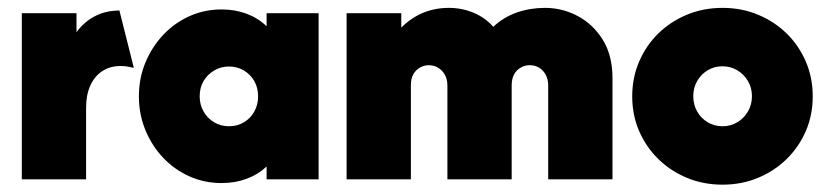

<svg xmlns="http://www.w3.org/2000/svg" viewBox="-20 -467 2157 500"><path d="M36.8 0V-432.6H179.2V-383.3Q200 -411.1 228.1 -425.3Q256.2 -439.6 291 -439.6L328.5 -290.3Q319.4 -292.4 311.1 -293.8Q302.8 -295.1 294.4 -295.1Q266.7 -295.1 246.5 -281.9Q226.4 -268.8 215.3 -244.4Q204.2 -220.1 204.2 -186.8V0Z M556.9 9.7Q512.5 9.7 473.6 -7.6Q434.7 -25 405.2 -55.9Q375.7 -86.8 358.7 -128.1Q341.7 -169.4 341.7 -216Q341.7 -263.2 358.7 -304.2Q375.7 -345.1 405.2 -376.4Q434.7 -407.6 473.6 -425Q512.5 -442.4 556.9 -442.4Q592.4 -442.4 622.2 -431.2Q652.1 -420.1 674.3 -398.6V-432.6H809.7V0H674.3V-33.3Q652.1 -12.5 622.2 -1.4Q592.4 9.7 556.9 9.7ZM576.4 -138.2Q597.9 -138.2 615.3 -148.6Q632.6 -159 642.4 -176.7Q652.1 -194.4 652.1 -216Q652.1 -238.2 642.4 -255.6Q632.6 -272.9 615.3 -283.3Q597.9 -293.8 576.4 -293.8Q554.9 -293.8 537.5 -283.3Q520.1 -272.9 510.1 -255.9Q500 -238.9 500 -216Q500 -194.4 510.1 -176.7Q520.1 -159 537.5 -148.6Q554.9 -138.2 576.4 -138.2Z M882.6 0V-432.6H1025V-395.1Q1050.7 -420.8 1081.9 -433.7Q1113.2 -446.5 1148.6 -446.5Q1182.6 -446.5 1212.8 -434Q1243.1 -421.5 1264.6 -397.2Q1291 -422.2 1325.7 -434.4Q1360.4 -446.5 1399.3 -446.5Q1444.4 -446.5 1484.4 -425.3Q1524.3 -404.2 1549.7 -363.5Q1575 -322.9 1575 -263.2V0H1407.6V-244.4Q1407.6 -267.4 1394.1 -282.3Q1380.6 -297.2 1359 -297.2Q1347.2 -297.2 1336.1 -291Q1325 -284.7 1318.8 -273.3Q1312.5 -261.8 1312.5 -244.4V0H1145.1V-244.4Q1145.1 -259.7 1138.9 -271.5Q1132.6 -283.3 1121.5 -290.3Q1110.4 -297.2 1096.5 -297.2Q1084.7 -297.2 1073.6 -291Q1062.5 -284.7 1056.2 -273.3Q1050 -261.8 1050 -244.4V0Z M1861.8 13.9Q1811.8 13.9 1769.1 -3.8Q1726.4 -21.5 1694.4 -52.8Q1662.5 -84 1644.4 -125.7Q1626.4 -167.4 1626.4 -216Q1626.4 -264.6 1644.4 -306.6Q1662.5 -348.6 1694.4 -379.9Q1726.4 -411.1 1769.1 -428.8Q1811.8 -446.5 1861.8 -446.5Q1911.1 -446.5 1953.8 -428.8Q1996.5 -411.1 2028.5 -379.9Q2060.4 -348.6 2078.5 -306.6Q2096.5 -264.6 2096.5 -216Q2096.5 -167.4 2078.5 -125.7Q2060.4 -84 2028.5 -52.8Q1996.5 -21.5 1953.8 -3.8Q1911.1 13.9 1861.8 13.9ZM1861.8 -138.2Q1882.6 -138.2 1900 -148.6Q1917.4 -159 1927.8 -176.7Q1938.2 -194.4 1938.2 -216.7Q1938.2 -238.2 1927.8 -255.9Q1917.4 -273.6 1900 -284Q1882.6 -294.4 1861.1 -294.4Q1840.3 -294.4 1822.9 -284Q1805.6 -273.6 1795.5 -255.9Q1785.4 -238.2 1785.4 -216.7Q1785.4 -194.4 1795.5 -176.7Q1805.6 -159 1822.9 -148.6Q1840.3 -138.2 1861.8 -138.2Z"/></svg>

Font: Afacad Flux Black
Style: Regular
Weight: 900
Designer: Kristian Moeller
Foundry: Dicotype
Version: Version 1.100